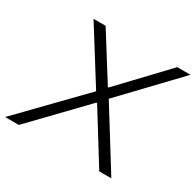

<svg xmlns="http://www.w3.org/2000/svg" viewBox="-183 -852 1038 1019"><g transform="rotate(30 336.0 -343.0)"><path d="M-34 0H50L347 -308H352L543 0H617L394 -359L706 -686H625L363 -410H359L186 -686H112L316 -360Z"/></g></svg>

Font: Archivo ExtraLight
Style: Italic
Weight: 200
Italic angle: -10°
Designer: Hector Gatti
Foundry: Omnibus-Type
Version: Version 2.001